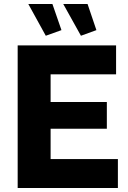

<svg xmlns="http://www.w3.org/2000/svg" viewBox="-20 -936 639 956"><path d="M383 -758 460 -786 416 -916H295ZM208 -758 286 -786 241 -916H121ZM232 -144V-295H512V-428H232V-566H558V-710H68V0H567V-144Z"/></svg>

Font: Raleway
Style: ExtraBold
Weight: 800
Designer: Matt McInerney, Pablo Impallari, Rodrigo Fuenzalida
Foundry: Matt McInerney, Pablo Impallari, Rodrigo Fuenzalida
Version: Version 3.000